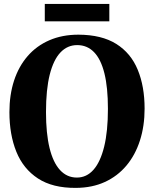

<svg xmlns="http://www.w3.org/2000/svg" viewBox="-20 -926 768 958"><path d="M359 11.5Q243 12.5 169.5 -35.5Q96 -83.5 61.5 -169Q27 -254.5 27 -366.5Q27 -453 50.2 -524Q73.5 -595 118 -646.2Q162.5 -697.5 226.5 -725.2Q290.5 -753 371.5 -753Q487.5 -752.5 560.2 -706.8Q633 -661 667.2 -578Q701.5 -495 701.5 -384Q701.5 -297 678.2 -224.8Q655 -152.5 610.8 -99.8Q566.5 -47 503.2 -18Q440 11 359 11.5ZM363.5 -40Q412 -40 446.5 -79Q481 -118 499.8 -194.5Q518.5 -271 518.5 -383Q518.5 -489.5 501 -560Q483.5 -630.5 449.2 -665.8Q415 -701 365 -701Q316.5 -701 281.8 -664.5Q247 -628 228.2 -553.8Q209.5 -479.5 209.5 -367Q209.5 -260.5 227.2 -187.8Q245 -115 279.5 -77.5Q314 -40 363.5 -40ZM525.5 -906.5V-819.5H203.5V-906.5Z"/></svg>

Font: Merriweather 60pt ExtraBold
Style: Regular
Weight: 800
Version: Version 2.100